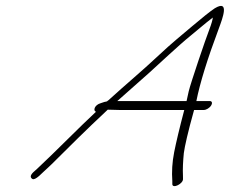

<svg xmlns="http://www.w3.org/2000/svg" viewBox="-20 -642 773 646"><path d="M690.3 -287C695.3 -295 693.7 -302 685.7 -302H640.7C652.8 -363 678.2 -445 716.9 -548C728.7 -580 753.7 -645 702.4 -614C686 -603 661.1 -583 626.8 -554C588.6 -521 565.2 -504 507.6 -450C461 -406 403.3 -358 345.2 -305C342.7 -304 341.7 -302 340.2 -301C337.8 -300 334.8 -300 331.3 -299L319.3 -295C297.3 -289 292.5 -269 303 -266C247.9 -215 165 -130 105.9 -75L91.5 -62C81.6 -52 81.2 -45 88.7 -40C93.2 -37 101.2 -41 111.6 -50L126.5 -64C136 -73 146.4 -82 154.3 -90C222.8 -158 262.5 -198 342.5 -273L380 -272H600C583.9 -211 572.8 -164 566 -130C559.3 -96 557.5 -64 559.8 -32L559.8 -22C561 -6 596.8 -24 595.7 -40L595.6 -50C594.4 -74 595.8 -99 598.5 -127C601.4 -149 612 -197 633 -272H666C674 -272 685.4 -279 690.3 -287ZM374.7 -302C408.5 -332 447.8 -367 483 -398C513.3 -425 579.3 -488 622.6 -523C660.8 -554 662.3 -557 696.1 -583C695.2 -575 691.3 -561 684.4 -543C672.2 -512 621.3 -362 615 -335C610.1 -315 608.7 -304 607.7 -302Z"/></svg>

Font: MewTooHand
Style: UltimateIta
Weight: 400
Designer: Mew Too, Robert Jablonski
Version: Version 0.77